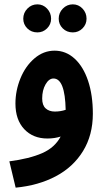

<svg xmlns="http://www.w3.org/2000/svg" viewBox="-20 -633 490 883"><path d="M407 -110Q407 -12 362 61.5Q317 135 237 177.5Q157 220 52 230L23 109Q115 97 173.5 71.5Q232 46 259 -5Q231 4 198 4Q132 4 91.5 -39Q51 -82 51 -157Q51 -216 74 -272.5Q97 -329 138.5 -364.5Q180 -400 231 -400Q283 -400 323 -363.5Q363 -327 385 -261.5Q407 -196 407 -110ZM232 -120Q259 -120 282 -128Q279 -272 226 -272Q205 -272 189.5 -245Q174 -218 174 -180Q174 -149 190 -134.5Q206 -120 232 -120ZM87 -547Q87 -574 106 -593.5Q125 -613 152 -613Q178 -613 196.5 -593.5Q215 -574 215 -547Q215 -521 196.5 -502.5Q178 -484 152 -484Q124 -484 105.5 -502.5Q87 -521 87 -547ZM250 -547Q250 -574 269 -593.5Q288 -613 315 -613Q341 -613 359.5 -593.5Q378 -574 378 -547Q378 -521 359.5 -502.5Q341 -484 315 -484Q287 -484 268.5 -502.5Q250 -521 250 -547Z"/></svg>

Font: Noto Sans Arabic Cond
Style: Bold
Weight: 700
Width: 3
Designer: Nadine Chahine
Foundry: Monotype Imaging Inc.
Version: Version 1.001